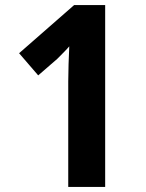

<svg xmlns="http://www.w3.org/2000/svg" viewBox="-20 -734 574 754"><path d="M393 0V-714H271L55 -525L130 -438L205 -503C223 -521 244 -542 252 -552C250 -509 248 -452 248 -414V0Z"/></svg>

Font: Noto Sans Arabic UI SmCn
Style: Bold
Weight: 700
Width: 4
Designer: Monotype Design Team, Nadine Chahine and Nizar Qandah
Foundry: Monotype Imaging Inc.
Version: Version 2.010